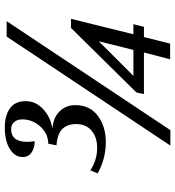

<svg xmlns="http://www.w3.org/2000/svg" viewBox="16 -764 748 821"><g transform="rotate(-90 390.5 -354.0)"><path d="M178 0 644 -700H710L244 0ZM398 -113 405 -145 681 -425H720L654 -158H697L686 -113H642L614 -1H547L576 -113ZM476 -158H587L624 -306ZM59 -311 72 -342Q118 -313 167 -313Q214 -313 242 -337Q270 -361 270 -403Q270 -440 249.5 -461.5Q229 -483 179 -487L186 -522Q230 -523 260 -556.5Q290 -590 290 -633Q290 -656 278 -668.5Q266 -681 249 -681Q194 -681 194 -612Q194 -595 197 -580Q168 -580 148.5 -593.5Q129 -607 129 -632Q129 -665 163.5 -686.5Q198 -708 255 -708Q306 -708 337 -686Q368 -664 368 -619Q368 -576 334.5 -544.5Q301 -513 254 -505V-504Q299 -500 325 -473Q351 -446 351 -407Q351 -344 305 -310Q259 -276 193 -276Q122 -276 59 -311Z"/></g></svg>

Font: Volkhov
Style: Italic
Weight: 400
Italic angle: -12°
Designer: Cyreal (www.cyreal.org)
Foundry: Cyreal (www.cyreal.org)
Version: Version 1.010